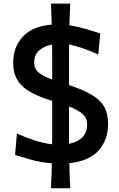

<svg xmlns="http://www.w3.org/2000/svg" viewBox="-20 -889 653 1058"><path d="M260.7 148.4Q262.7 112.8 263.9 78.4Q265.1 43.9 265.6 10.7Q201.7 5.9 149.9 -9.3Q98.1 -24.4 63 -35.2L73.2 -153.3Q121.1 -131.3 171.6 -115.2Q222.2 -99.1 267.1 -93.8Q267.6 -122.1 267.6 -150.4Q267.6 -178.7 267.6 -207.5V-333Q199.2 -354 151.1 -379.9Q103 -405.8 77.9 -444.8Q52.7 -483.9 52.7 -544.9Q52.7 -629.4 105.7 -687Q158.7 -744.6 265.1 -753.4Q264.2 -781.7 263.2 -810.5Q262.2 -839.4 260.7 -869.1H367.2Q365.7 -837.9 364.5 -808.1Q363.3 -778.3 362.3 -749.5Q409.7 -742.2 455.8 -728.5Q502 -714.8 532.7 -704.6L521.5 -588.4Q474.6 -610.4 433.1 -624Q391.6 -637.7 360.8 -644Q360.4 -611.3 360.4 -578.9Q360.4 -546.4 360.4 -513.2V-419.9Q441.4 -393.6 488.5 -364.7Q535.6 -335.9 555.7 -297.9Q575.7 -259.8 575.7 -205.6Q575.7 -119.6 524.4 -60.8Q473.1 -2 361.8 10.3Q362.8 43.5 364 77.9Q365.2 112.3 367.2 148.4ZM168.5 -545.4Q168.5 -510.3 192.4 -490Q216.3 -469.7 267.6 -450.7V-513.2Q267.6 -546.4 267.6 -578.9Q267.6 -611.3 267.1 -644Q225.1 -635.7 196.8 -611.8Q168.5 -587.9 168.5 -545.4ZM360.4 -207.5Q360.4 -179.7 360.4 -151.9Q360.4 -124 360.4 -96.7Q405.8 -105.5 432.9 -131.1Q460 -156.7 460 -204.1Q460 -240.2 433.8 -262.2Q407.7 -284.2 360.4 -302.2Z"/></svg>

Font: Pinar-DS1-FD SemiBold
Style: Regular
Weight: 600
Designer: Amin Abedi
Version: Version 3.000